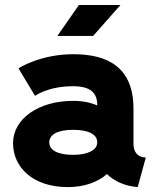

<svg xmlns="http://www.w3.org/2000/svg" viewBox="-20 -743 632 776"><path d="M356.4 -597.7 466.8 -722.7H298.8L211.9 -597.7ZM253.9 13.2C321.8 13.2 375.5 -7.3 412.1 -39.6C439 -13.2 480.5 8.8 536.6 13.2L569.3 -106.4C536.1 -106.4 519.5 -130.4 519.5 -159.7V-303.2C519.5 -474.1 412.1 -523.9 275.9 -523.9C141.6 -523.9 54.7 -466.8 54.7 -466.8L121.6 -355.5C121.6 -355.5 172.9 -394.5 275.9 -394.5C346.2 -394.5 373 -367.2 373 -318.4V-316.9C345.7 -328.6 313.5 -335.4 275.9 -335.4C134.8 -335.4 32.7 -262.2 32.7 -164.6C32.7 -66.9 112.8 13.2 253.9 13.2ZM373 -167.5C373 -135.3 333 -117.2 275.9 -117.2C214.4 -117.2 179.2 -135.3 179.2 -167.5C179.2 -200.2 214.4 -218.3 275.9 -218.3C337.9 -218.3 373 -200.2 373 -167.5Z"/></svg>

Font: Giphurs ExtraBold
Style: Regular
Weight: 800
Version: Version 1.000